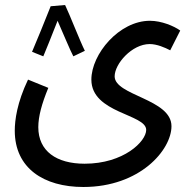

<svg xmlns="http://www.w3.org/2000/svg" viewBox="-20 -516 752 767"><path d="M240 -496 182 -491V-490C167 -451 119 -334 108 -309L153 -291C160 -306 189 -380 210 -433C230 -388 261 -313 273 -291L319 -313C299 -353 258 -459 240 -496ZM39 6C39 156 155 231 313 231C539 231 665 83 665 -12C665 -121 438 -134 438 -211C438 -261 507 -340 578 -340C607 -340 639 -326 660 -315L700 -394C675 -412 625 -433 579 -433C456 -433 345 -300 345 -198C345 -63 564 -61 564 3C564 49 474 138 318 138C206 138 133 88 133 -8C133 -51 147 -102 173 -165L92 -198C48 -106 39 -36 39 6Z"/></svg>

Font: Noto Sans Arabic Cond Med
Style: Regular
Weight: 500
Width: 3
Designer: Monotype Design Team, Nadine Chahine, Nizar Qandah and Khaled Hosny
Foundry: Monotype Imaging Inc.
Version: Version 2.012